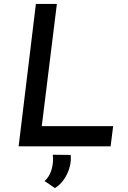

<svg xmlns="http://www.w3.org/2000/svg" viewBox="-20 -746 654 979"><path d="M163 -726H270L193 -103H557L544 0H75ZM260 213 207 177Q232 156 243 118.5Q254 81 249 43L340 44Q344 72 335.5 104.5Q327 137 308 166Q289 195 260 213Z"/></svg>

Font: Josefin Sans Thin Medium
Style: Italic
Weight: 500
Italic angle: -7°
Version: Version 2.000